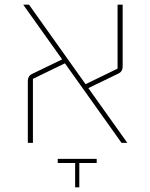

<svg xmlns="http://www.w3.org/2000/svg" viewBox="-20 -616 649 828"><path d="M100 -267Q100 -277 104.5 -285Q109 -293 120 -298L248 -360L80 -596H105L349 -253L487 -320V-596H509V-329Q509 -319 504.5 -311Q500 -303 489 -298L361 -236L529 0H504L260 -343L122 -276V0H100ZM229 69H397V87H322V192H304V87H229Z"/></svg>

Font: IBM Plex Sans Hebrew Thin
Style: Regular
Weight: 100
Designer: Mike Abbink, Paul van der Laan, Pieter van Rosmalen, Yanek Iontef
Foundry: Bold Monday
Version: Version 1.2